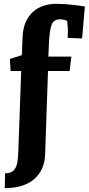

<svg xmlns="http://www.w3.org/2000/svg" viewBox="-20 -790 464 1004"><path d="M344.2 -418.9H231L215.8 21Q211.9 101.1 157.5 147.5Q103 193.8 4.9 193.8L6.8 116.2Q36.6 116.2 51.3 101.1Q65.9 85.9 70.6 60.5Q75.2 35.2 76.2 -9.8L90.8 -418.9H35.2L32.2 -481.9L58.1 -490.2Q87.9 -499 94.2 -502L98.1 -597.2Q101.1 -677.2 147.9 -723.6Q194.8 -770 276.9 -770Q319.8 -770 371.8 -763.4Q423.8 -756.8 423.8 -755.9L409.2 -588.9L334 -591.8L335 -637.2L331.1 -681.2Q313 -689 293.9 -689Q259.8 -689 249.3 -659.4Q238.8 -629.9 235.8 -560.1L232.9 -494.1H353Z"/></svg>

Font: Sura
Style: Bold
Weight: 700
Designer: Carolina Giovagnoli
Foundry: Huerta Tipografica
Version: Version 1.002;PS 001.002;hotconv 1.0.70;makeotf.lib2.5.58329